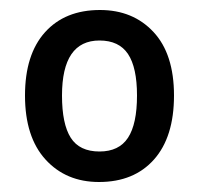

<svg xmlns="http://www.w3.org/2000/svg" viewBox="-20 -835 398 384"><path d="M328 -644Q328 -561 288 -516Q248 -471 178 -471Q112 -471 71 -516Q30 -561 30 -644Q30 -726 70 -770.5Q110 -815 180 -815Q246 -815 287 -771Q328 -727 328 -644ZM104 -644Q104 -587 121.5 -559.5Q139 -532 179 -532Q218 -532 236 -559.5Q254 -587 254 -644Q254 -700 236 -727Q218 -754 179 -754Q104 -754 104 -644Z"/></svg>

Font: Noto Sans Telugu UI SemiCondensed Medium
Style: Regular
Weight: 500
Width: 4
Designer: Jelle Bosma - Monotype Design Team
Foundry: Monotype Imaging Inc.
Version: Version 2.005; ttfautohint (v1.8.4.7-5d5b)